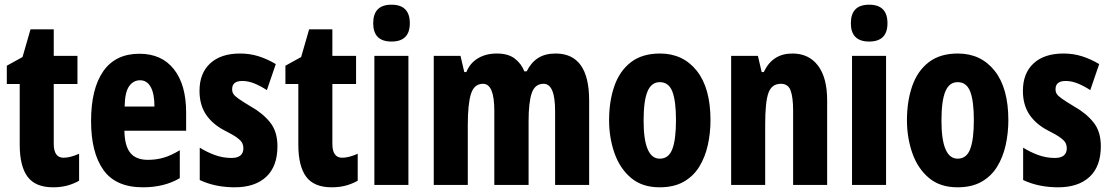

<svg xmlns="http://www.w3.org/2000/svg" viewBox="-20 -788 4735 818"><path d="M251 -116Q279 -116 317 -133V-18Q292 -4 265 3Q238 10 206 10Q131 10 97.5 -35Q64 -80 64 -172V-430H9V-508L76 -545L110 -663H209V-550H310V-430H209V-175Q209 -116 251 -116Z M574 -559Q669 -559 721 -493Q773 -427 773 -309V-231H510Q511 -167 535 -137Q559 -107 610 -107Q646 -107 678 -116.5Q710 -126 746 -148V-29Q680 10 589 10Q473 10 420.5 -64Q368 -138 368 -272Q368 -410 420 -484.5Q472 -559 574 -559ZM577 -446Q548 -446 530 -420.5Q512 -395 511 -334H638Q638 -389 622 -417.5Q606 -446 577 -446Z M1162 -165Q1162 -79 1114 -34.5Q1066 10 980 10Q940 10 902.5 2.5Q865 -5 831 -21V-159Q859 -141 894 -128Q929 -115 966 -115Q1017 -115 1017 -157Q1017 -168 1012 -178.5Q1007 -189 989 -202Q971 -215 935 -233Q884 -260 857 -301Q830 -342 830 -401Q830 -476 875.5 -518Q921 -560 1003 -560Q1044 -560 1081 -548.5Q1118 -537 1155 -515L1117 -404Q1093 -420 1066 -431.5Q1039 -443 1012 -443Q969 -443 969 -408Q969 -396 974.5 -387.5Q980 -379 997 -367Q1014 -355 1049 -334Q1099 -306 1130.5 -267Q1162 -228 1162 -165Z M1438 -116Q1466 -116 1504 -133V-18Q1479 -4 1452 3Q1425 10 1393 10Q1318 10 1284.5 -35Q1251 -80 1251 -172V-430H1196V-508L1263 -545L1297 -663H1396V-550H1497V-430H1396V-175Q1396 -116 1438 -116Z M1648 -768Q1726 -768 1726 -689Q1726 -611 1648 -611Q1570 -611 1570 -689Q1570 -768 1648 -768ZM1720 -550V0H1575V-550Z M2347 -560Q2490 -560 2490 -360V0H2345V-315Q2345 -431 2296 -431Q2259 -431 2245.5 -391.5Q2232 -352 2232 -271V0H2086V-316Q2086 -431 2038 -431Q2000 -431 1986.5 -388Q1973 -345 1973 -255V0H1828V-550H1942L1958 -481H1967Q1982 -519 2016 -539.5Q2050 -560 2097 -560Q2145 -560 2173 -538.5Q2201 -517 2214 -484H2224Q2242 -521 2272 -540.5Q2302 -560 2347 -560Z M3007 -276Q3007 -221 2995.5 -169.5Q2984 -118 2959 -77.5Q2934 -37 2892.5 -13.5Q2851 10 2790 10Q2716 10 2668.5 -30Q2621 -70 2598 -135.5Q2575 -201 2575 -276Q2575 -357 2597.5 -421.5Q2620 -486 2668 -523Q2716 -560 2792 -560Q2890 -560 2948.5 -486.5Q3007 -413 3007 -276ZM2722 -274Q2722 -112 2791 -112Q2829 -112 2844.5 -153Q2860 -194 2860 -276Q2860 -358 2844.5 -398Q2829 -438 2791 -438Q2755 -438 2738.5 -398Q2722 -358 2722 -274Z M3356 -560Q3426 -560 3465 -508.5Q3504 -457 3504 -361V0H3359V-317Q3359 -373 3348.5 -402Q3338 -431 3307 -431Q3268 -431 3254 -392.5Q3240 -354 3240 -258V0H3095V-550H3209L3225 -481H3234Q3271 -560 3356 -560Z M3683 -768Q3761 -768 3761 -689Q3761 -611 3683 -611Q3605 -611 3605 -689Q3605 -768 3683 -768ZM3755 -550V0H3610V-550Z M4276 -276Q4276 -221 4264.5 -169.5Q4253 -118 4228 -77.5Q4203 -37 4161.5 -13.5Q4120 10 4059 10Q3985 10 3937.5 -30Q3890 -70 3867 -135.5Q3844 -201 3844 -276Q3844 -357 3866.5 -421.5Q3889 -486 3937 -523Q3985 -560 4061 -560Q4159 -560 4217.5 -486.5Q4276 -413 4276 -276ZM3991 -274Q3991 -112 4060 -112Q4098 -112 4113.5 -153Q4129 -194 4129 -276Q4129 -358 4113.5 -398Q4098 -438 4060 -438Q4024 -438 4007.5 -398Q3991 -358 3991 -274Z M4670 -165Q4670 -79 4622 -34.5Q4574 10 4488 10Q4448 10 4410.5 2.5Q4373 -5 4339 -21V-159Q4367 -141 4402 -128Q4437 -115 4474 -115Q4525 -115 4525 -157Q4525 -168 4520 -178.5Q4515 -189 4497 -202Q4479 -215 4443 -233Q4392 -260 4365 -301Q4338 -342 4338 -401Q4338 -476 4383.5 -518Q4429 -560 4511 -560Q4552 -560 4589 -548.5Q4626 -537 4663 -515L4625 -404Q4601 -420 4574 -431.5Q4547 -443 4520 -443Q4477 -443 4477 -408Q4477 -396 4482.5 -387.5Q4488 -379 4505 -367Q4522 -355 4557 -334Q4607 -306 4638.5 -267Q4670 -228 4670 -165Z"/></svg>

Font: Noto Sans ExtraCondensed ExtraBold
Style: Regular
Weight: 800
Width: 2
Designer: Monotype Design Team
Foundry: Monotype Imaging Inc.
Version: Version 2.013; ttfautohint (v1.8.4.7-5d5b)